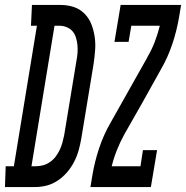

<svg xmlns="http://www.w3.org/2000/svg" viewBox="-84 -755 751 775"><path d="M-64 0 -61 -84H-28L65 -651H41L45 -735H161Q188 -735 213 -727Q238 -719 256.5 -700.5Q275 -682 284.5 -658Q294 -634 298 -607.5Q302 -581 300 -553.5Q298 -526 294 -498L244 -195Q240 -172 233.5 -148.5Q227 -125 215.5 -102.5Q204 -80 187.5 -60.5Q171 -41 149.5 -26.5Q128 -12 104.5 -6Q81 0 57 0ZM43 -84H61Q76 -84 90.5 -88Q105 -92 118.5 -101.5Q132 -111 141.5 -124Q151 -137 157.5 -151Q164 -165 168 -179.5Q172 -194 175 -209L225 -512Q228 -527 229 -543Q230 -559 228.5 -574Q227 -589 222.5 -603.5Q218 -618 209 -628.5Q200 -639 186 -645Q172 -651 157 -651H136ZM281 0 289 -48Q298 -102 316 -156.5Q334 -211 363 -261L510 -522Q510 -522 510 -522Q510 -522 510 -522V-523Q528 -553 540.5 -585.5Q553 -618 561 -651H446L435 -586H378L403 -735H647L639 -687Q630 -633 612 -578.5Q594 -524 565 -474L492 -343L418 -213Q401 -182 388 -149.5Q375 -117 367 -84H483L493 -149H550L525 0Z"/></svg>

Font: Iosevka Curly Slab MdEx
Style: Italic
Weight: 500
Width: 7
Italic angle: -9°
Monospace: yes
Designer: Belleve Invis
Foundry: Belleve Invis
Version: Version 11.0.0; ttfautohint (v1.8.3)